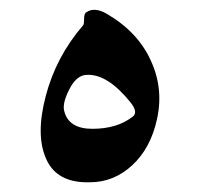

<svg xmlns="http://www.w3.org/2000/svg" viewBox="-20 -351 409 395"><path d="M158 -326Q174 -337 199 -323Q263 -286 290 -227Q317 -169 303 -106Q290 -46 252 -11Q214 24 165 24Q97 26 75 -24Q53 -73 74 -153Q95 -234 151 -299Q153 -301 153 -312Q153 -324 158 -326ZM253 -111Q265 -120 248 -141Q201 -199 159 -197Q138 -197 123 -168Q108 -139 112 -123Q121 -86 170 -86Q221 -86 253 -111Z"/></svg>

Font: Amiri Quran
Style: Regular
Weight: 400
Designer: Khaled Hosny
Version: Version 0.117